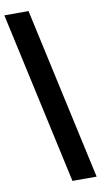

<svg xmlns="http://www.w3.org/2000/svg" viewBox="-100 -752 531 1008"><g transform="rotate(-10 165.0 -248.0)"><path d="M201.2 210.9 0 -707H128.9L330.1 210.9Z"/></g></svg>

Font: Wanted Sans
Style: Bold
Weight: 700
Designer: Original Design by Kil Hyung-jin and Kang Hanbin, Wanted Lab, Inc; Hangeul from Source Han Sans by Jang Soo-young and Ka
Foundry: Wanted Lab, Inc.
Version: Version 1.000